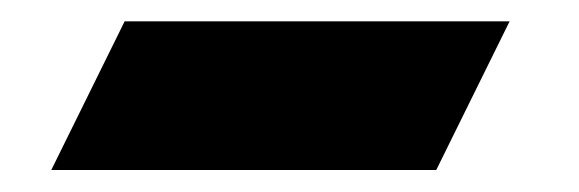

<svg xmlns="http://www.w3.org/2000/svg" viewBox="-20 -598 540 179"><path d="M386.7 -439.5H27.8L96.2 -578.1H455.1Z"/></svg>

Font: Cardo
Style: Bold
Weight: 700
Designer: David J. Perry
Foundry: David J. Perry
Version: Version 1.0011